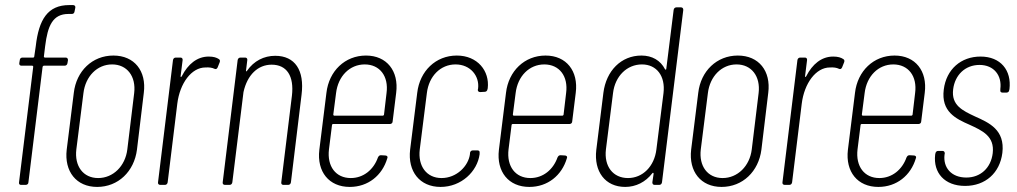

<svg xmlns="http://www.w3.org/2000/svg" viewBox="-20 -729 4009 757"><path d="M250 -674H263C269 -674 273 -677 274 -684L277 -699C278 -705 274 -709 268 -709H253C168 -709 133 -652 121 -547L115 -506C115 -504 113 -502 111 -502H68C63 -502 58 -498 58 -492L56 -480C55 -474 59 -470 64 -470H107C109 -470 111 -468 111 -466L55 -10C54 -4 57 0 63 0H81C87 0 92 -4 92 -10L148 -466C149 -468 151 -470 153 -470H235C241 -470 245 -474 246 -480L248 -492C248 -498 245 -502 239 -502H157C155 -502 153 -504 153 -506L158 -547C168 -628 188 -674 250 -674Z M363 8C446 8 509 -53 520 -139L547 -363C558 -449 510 -510 427 -510C344 -510 281 -449 271 -363L243 -139C233 -53 281 8 363 8ZM367 -27C308 -27 273 -74 281 -140L309 -362C317 -428 363 -475 422 -475C481 -475 517 -428 509 -362L482 -140C474 -74 426 -27 367 -27Z M803 -506C757 -506 721 -476 697 -429C695 -425 692 -424 692 -428L700 -492C701 -498 697 -502 692 -502H673C667 -502 663 -498 662 -492L603 -10C602 -4 606 0 612 0H630C636 0 640 -4 641 -10L679 -320C689 -401 735 -463 790 -463C805 -464 817 -462 825 -458C831 -455 835 -457 838 -463L846 -483C848 -488 848 -493 843 -496C834 -502 822 -506 803 -506Z M1065 -509C1021 -509 981 -489 954 -450C952 -446 950 -447 950 -451L955 -492C956 -498 952 -502 947 -502H928C922 -502 918 -498 917 -492L858 -10C857 -4 861 0 867 0H885C891 0 895 -4 896 -10L940 -366C955 -434 997 -474 1051 -474C1111 -474 1140 -429 1131 -352L1089 -10C1088 -4 1092 0 1097 0H1116C1122 0 1126 -4 1127 -10L1169 -356C1181 -452 1143 -509 1065 -509Z M1528 -250 1542 -363C1553 -449 1505 -510 1423 -510C1340 -510 1277 -449 1267 -363L1239 -138C1229 -52 1277 8 1359 8C1431 8 1487 -37 1507 -105C1510 -112 1505 -116 1499 -116L1482 -117C1476 -117 1473 -114 1470 -108C1453 -60 1413 -27 1363 -27C1304 -27 1269 -73 1277 -140L1289 -236C1289 -238 1291 -240 1293 -240H1517C1523 -240 1528 -244 1528 -250ZM1418 -475C1477 -475 1513 -429 1504 -362L1494 -277C1494 -275 1491 -273 1490 -273H1297C1296 -273 1294 -275 1294 -277L1305 -362C1313 -429 1359 -475 1418 -475Z M1717 8C1799 8 1862 -53 1871 -121V-126C1872 -132 1869 -136 1863 -136H1844C1838 -136 1834 -132 1833 -126V-122C1827 -74 1780 -27 1721 -27C1662 -27 1627 -74 1635 -140L1663 -362C1671 -429 1717 -475 1776 -475C1835 -475 1871 -429 1865 -380L1864 -376C1863 -370 1867 -366 1873 -366L1891 -367C1897 -367 1901 -371 1902 -377L1903 -381C1911 -449 1863 -510 1781 -510C1698 -510 1635 -449 1625 -363L1597 -139C1587 -53 1635 8 1717 8Z M2236 -250 2250 -363C2261 -449 2213 -510 2131 -510C2048 -510 1985 -449 1975 -363L1947 -138C1937 -52 1985 8 2067 8C2139 8 2195 -37 2215 -105C2218 -112 2213 -116 2207 -116L2190 -117C2184 -117 2181 -114 2178 -108C2161 -60 2121 -27 2071 -27C2012 -27 1977 -73 1985 -140L1997 -236C1997 -238 1999 -240 2001 -240H2225C2231 -240 2236 -244 2236 -250ZM2126 -475C2185 -475 2221 -429 2212 -362L2202 -277C2202 -275 2199 -273 2198 -273H2005C2004 -273 2002 -275 2002 -277L2013 -362C2021 -429 2067 -475 2126 -475Z M2636 -690 2607 -458C2607 -454 2604 -453 2602 -456C2584 -491 2551 -510 2509 -510C2429 -510 2370 -450 2359 -363L2331 -138C2321 -53 2366 8 2445 8C2487 8 2525 -11 2552 -46C2554 -49 2557 -48 2557 -44L2552 -10C2552 -4 2555 0 2561 0H2579C2585 0 2589 -4 2590 -10L2674 -690C2674 -696 2671 -700 2665 -700H2647C2641 -700 2637 -696 2636 -690ZM2456 -27C2397 -27 2361 -73 2369 -140L2397 -362C2405 -429 2452 -475 2511 -475C2569 -475 2604 -429 2596 -362L2568 -140C2560 -73 2514 -27 2456 -27Z M2825 8C2908 8 2971 -53 2982 -139L3009 -363C3020 -449 2972 -510 2889 -510C2806 -510 2743 -449 2733 -363L2705 -139C2695 -53 2743 8 2825 8ZM2829 -27C2770 -27 2735 -74 2743 -140L2771 -362C2779 -428 2825 -475 2884 -475C2943 -475 2979 -428 2971 -362L2944 -140C2936 -74 2888 -27 2829 -27Z M3265 -506C3219 -506 3183 -476 3159 -429C3157 -425 3154 -424 3154 -428L3162 -492C3163 -498 3159 -502 3154 -502H3135C3129 -502 3125 -498 3124 -492L3065 -10C3064 -4 3068 0 3074 0H3092C3098 0 3102 -4 3103 -10L3141 -320C3151 -401 3197 -463 3252 -463C3267 -464 3279 -462 3287 -458C3293 -455 3297 -457 3300 -463L3308 -483C3310 -488 3310 -493 3305 -496C3296 -502 3284 -506 3265 -506Z M3612 -250 3626 -363C3637 -449 3589 -510 3507 -510C3424 -510 3361 -449 3351 -363L3323 -138C3313 -52 3361 8 3443 8C3515 8 3571 -37 3591 -105C3594 -112 3589 -116 3583 -116L3566 -117C3560 -117 3557 -114 3554 -108C3537 -60 3497 -27 3447 -27C3388 -27 3353 -73 3361 -140L3373 -236C3373 -238 3375 -240 3377 -240H3601C3607 -240 3612 -244 3612 -250ZM3502 -475C3561 -475 3597 -429 3588 -362L3578 -277C3578 -275 3575 -273 3574 -273H3381C3380 -273 3378 -275 3378 -277L3389 -362C3397 -429 3443 -475 3502 -475Z M3785 4C3865 4 3922 -47 3932 -126C3943 -217 3880 -245 3824 -270C3775 -293 3730 -314 3738 -377C3745 -433 3785 -473 3842 -473C3899 -473 3931 -431 3924 -378V-374C3923 -368 3926 -364 3932 -364H3949C3954 -364 3959 -368 3959 -374L3960 -377C3969 -452 3925 -506 3846 -506C3769 -506 3711 -456 3701 -376C3690 -289 3748 -261 3803 -237C3853 -214 3902 -192 3894 -125C3887 -67 3846 -29 3790 -29C3730 -29 3698 -69 3704 -119L3705 -124C3705 -130 3702 -134 3696 -134H3679C3673 -134 3669 -130 3668 -124L3667 -119C3659 -48 3704 4 3785 4Z"/></svg>

Font: Barlow Condensed ExtraLight
Style: Italic
Weight: 275
Width: 3
Italic angle: -7°
Designer: Jeremy Tribby
Foundry: Tribby Type
Version: Version 1.422;hotconv 1.0.109;makeotfexe 2.5.65596